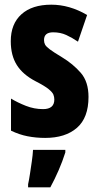

<svg xmlns="http://www.w3.org/2000/svg" viewBox="-20 -579 421 820"><path d="M358 -165Q358 -76 308.5 -33Q259 10 173 10Q134 10 98 3Q62 -4 27 -21V-158Q55 -141 90.5 -127Q126 -113 164 -113Q212 -113 212 -154Q212 -165 208 -175Q204 -185 187.5 -198.5Q171 -212 132 -232Q78 -260 52 -301Q26 -342 26 -403Q26 -477 71.5 -518Q117 -559 199 -559Q277 -559 352 -515L313 -401Q288 -418 263 -429.5Q238 -441 207 -441Q168 -441 168 -408Q168 -397 172.5 -388.5Q177 -380 193 -368Q209 -356 244 -335Q292 -306 325 -268Q358 -230 358 -165ZM259 72Q247 110 230.5 148Q214 186 195 221H100V208Q104 190 108 163.5Q112 137 116 109.5Q120 82 121 61H259Z"/></svg>

Font: Noto Sans Malayalam ExtraCondensed ExtraBold
Style: Regular
Weight: 800
Width: 2
Designer: Jelle Bosma - Monotype Design Team
Foundry: Monotype Imaging Inc.
Version: Version 2.104; ttfautohint (v1.8.4.7-5d5b)